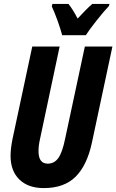

<svg xmlns="http://www.w3.org/2000/svg" viewBox="-20 -952 595 982"><path d="M34 -155Q34 -191 44 -241L145 -714H285L184 -238Q177 -207 177 -179Q177 -115 224 -115Q258 -115 278.5 -144Q299 -173 313 -242L414 -714H555L450 -222Q425 -106 366.5 -48Q308 10 204 10Q124 10 79 -34Q34 -78 34 -155ZM245 -919 248 -932H330Q352 -905 377 -857Q422 -906 452 -932H540L537 -921Q512 -895 474 -847Q436 -799 419 -772H298Q290 -803 274.5 -846Q259 -889 245 -919Z"/></svg>

Font: Noto Sans Display Ex Bold Cond
Style: Italic
Weight: 800
Width: 3
Italic angle: -12°
Designer: Monotype Design team
Foundry: Monotype Imaging Inc.
Version: Version 1.000